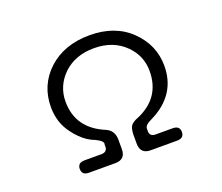

<svg xmlns="http://www.w3.org/2000/svg" viewBox="-118 -891 1237 1068"><g transform="rotate(-20 500.0 -357.0)"><path d="M239.3 -71.3Q216.8 -71.3 207 -61.5Q197.3 -51.8 197.3 -34.7Q197.3 -17.6 207 -7.8Q216.8 2 239.3 2H394.5Q424.8 2 439.9 -13.2Q455.1 -28.3 455.1 -58.6V-115.2Q455.1 -168.9 409.2 -189.5Q251 -254.9 251 -414.1Q251 -506.8 320.3 -574.2Q390.6 -639.6 500 -639.6Q614.3 -639.6 684.6 -569.3Q749 -504.9 749 -415Q749 -256.8 598.6 -192.4Q568.4 -181.6 554.7 -164.1Q544.9 -150.4 543 -115.2V-60.5Q543 -18.6 570.3 -4.9Q584 2 604.5 2H758.8Q782.2 2 792 -7.8Q801.8 -17.6 801.8 -35.2Q801.8 -51.8 792 -61.5Q782.2 -71.3 758.8 -71.3H657.2Q632.8 -72.3 627 -89.8Q625 -95.7 625 -102.5V-117.2Q625 -135.7 649.4 -149.4L690.4 -170.9Q835.9 -253.9 835.9 -414.1Q835.9 -537.1 744.6 -626.5Q653.3 -715.8 502.4 -715.8Q351.6 -715.8 256.8 -628.9Q164.1 -542 164.1 -413.1Q164.1 -320.3 215.8 -252.9Q233.4 -228.5 252 -210.9Q289.1 -173.8 334 -157.2Q356.4 -146.5 365.7 -137.7Q375 -128.9 375 -120.1Q375 -119.1 374 -119.1V-102.5Q374 -88.9 365.2 -80.1Q357.4 -72.3 342.8 -71.3Z"/></g></svg>

Font: FakePearl
Style: Light
Weight: 350
Version: Version 1.2